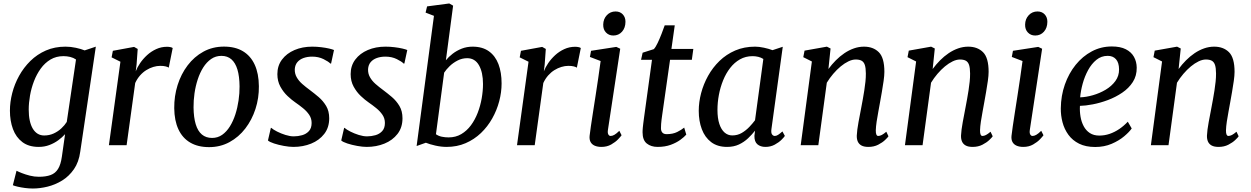

<svg xmlns="http://www.w3.org/2000/svg" viewBox="-20 -837 7211 1107"><path d="M442.6 38Q434.6 97.7 406.3 138.5Q378 179.3 338.3 203.8Q298.5 228.2 254.3 239.1Q210.1 249.9 169.4 249.9Q147.2 249.9 124.3 246.9Q101.4 243.8 82.7 239.5Q63.9 235.2 54.1 231L75.3 147.5Q85.8 153.1 106.2 161.1Q126.6 169.2 152.2 175.7Q177.8 182.2 204.1 182.2Q245 182.2 272.1 172.1Q299.2 162.1 314.8 136.8Q330.4 111.6 336.7 66.5L355.2 -63.4Q338.7 -45 315.9 -28.3Q293.2 -11.6 264.7 -0.8Q236.3 10 203 10Q145.8 10 109.1 -17.7Q72.3 -45.5 54.8 -92.7Q37.2 -140 37.2 -199.1Q37.2 -248.4 50.5 -300.3Q63.8 -352.3 90.2 -399.9Q116.6 -447.6 155.3 -485.7Q194.1 -523.7 244.7 -545.9Q295.4 -568 357.8 -568Q387.4 -568 417.6 -561.4Q447.7 -554.9 468.2 -546.4L532.5 -568ZM418.2 -494Q403.5 -504.2 384.6 -508.8Q365.7 -513.3 346.1 -513.3Q304 -513.3 271.3 -493.9Q238.6 -474.4 214.9 -441.6Q191.2 -408.8 175.8 -368.6Q160.4 -328.3 153 -285.8Q145.6 -243.4 145.6 -205.1Q145.6 -169.9 151.5 -142.4Q157.4 -114.9 168.9 -95.5Q180.5 -76.1 197 -66Q213.6 -55.9 234.7 -55.9Q264.5 -55.9 289.5 -67.4Q314.6 -78.9 333.8 -96.9Q353 -114.9 364.9 -133.9Z M762.6 -425.7Q771.1 -448.4 787.9 -473.1Q804.7 -497.8 828.2 -519.3Q851.7 -540.7 880.9 -554Q910 -567.3 943.1 -567.3Q952.4 -567.3 961.8 -565.5Q971.2 -563.7 975.7 -560.1L952.9 -446.9Q947.5 -450.9 935.2 -454.1Q922.9 -457.3 903.8 -457.3Q884.4 -457.3 863.9 -451.1Q843.4 -445 823.7 -432.8Q804.1 -420.7 787.6 -402.1Q771.1 -383.4 759.5 -358.5L710 0H607.9L674.3 -481.1L623.4 -506.3L630.7 -544.1L753 -566.6L773.9 -554.8L767.5 -465.7Z M1271.5 -568.3Q1336.2 -568.3 1380.7 -541.6Q1425.2 -514.9 1448.6 -463.9Q1472 -412.9 1472.6 -339.9Q1473.4 -271.8 1453 -208.9Q1432.6 -146 1394.5 -96.3Q1356.3 -46.6 1303.3 -17.7Q1250.2 11.3 1185.6 11.3Q1121.5 11.3 1076.8 -14.9Q1032 -41.1 1008.7 -91.4Q985.3 -141.7 984.6 -213.4Q983.9 -282.6 1003.9 -346.3Q1023.9 -410 1061.8 -460Q1099.7 -510.1 1152.9 -539.2Q1206.1 -568.3 1271.5 -568.3ZM1256.5 -514.9Q1223.4 -514.9 1197.3 -496.8Q1171.2 -478.7 1151.8 -448.1Q1132.5 -417.4 1119.9 -378.8Q1107.3 -340.1 1101.4 -298.6Q1095.5 -257.1 1095.9 -217.5Q1096.6 -159.7 1108.5 -120.5Q1120.4 -81.3 1144 -61.5Q1167.6 -41.7 1202.8 -41.7Q1235.3 -41.7 1261 -59.7Q1286.6 -77.8 1305.6 -108.4Q1324.6 -139 1337 -177.5Q1349.4 -216.1 1355.4 -257.7Q1361.5 -299.3 1361.2 -338.8Q1360.7 -396.8 1349 -435.8Q1337.2 -474.8 1314.3 -494.9Q1291.5 -514.9 1256.5 -514.9Z M1888.9 -470.5H1884.6Q1874.6 -481.6 1845.5 -496.1Q1816.4 -510.5 1779.8 -510.5Q1752.3 -510.5 1730.2 -502.6Q1708.1 -494.7 1694.7 -478.9Q1681.3 -463.1 1679.6 -438.6Q1678.6 -413 1690.5 -391.9Q1702.4 -370.7 1722.7 -352.9Q1743.1 -335 1766.6 -317.8Q1791.5 -299.2 1817.3 -277.3Q1843 -255.3 1860.6 -225.8Q1878.1 -196.3 1878.1 -155Q1878.1 -101.7 1849.4 -64.8Q1820.8 -28 1774 -9Q1727.1 10 1672.1 10Q1647.8 10 1616.9 4.3Q1585.9 -1.3 1560.1 -9.8Q1534.4 -18.2 1524.9 -27.1L1541.7 -99.8H1543.9Q1555.2 -89.8 1577.7 -78.4Q1600.2 -67 1626.1 -58.9Q1652 -50.8 1673.7 -50.8Q1698.3 -50.8 1721.9 -57.5Q1745.5 -64.1 1761.1 -81.1Q1776.7 -98 1776.7 -128Q1776.7 -154.2 1762.7 -175Q1748.6 -195.9 1726.9 -213.4Q1705.3 -231 1682.3 -246.8Q1662 -260.7 1637.9 -283.3Q1613.9 -305.8 1596.6 -337.3Q1579.2 -368.8 1579.2 -409.7Q1579.2 -458.2 1606 -493.7Q1632.8 -529.3 1678.2 -548.6Q1723.7 -568 1780 -568Q1806.3 -568 1832.1 -564.8Q1857.8 -561.7 1877.6 -557.1Q1897.3 -552.5 1905.7 -548.6Z M2311.4 -470.5H2307.1Q2297.1 -481.6 2268 -496.1Q2238.9 -510.5 2202.3 -510.5Q2174.8 -510.5 2152.7 -502.6Q2130.6 -494.7 2117.2 -478.9Q2103.8 -463.1 2102.1 -438.6Q2101.1 -413 2113 -391.9Q2124.9 -370.7 2145.2 -352.9Q2165.6 -335 2189.1 -317.8Q2214 -299.2 2239.8 -277.3Q2265.5 -255.3 2283.1 -225.8Q2300.6 -196.3 2300.6 -155Q2300.6 -101.7 2271.9 -64.8Q2243.3 -28 2196.5 -9Q2149.6 10 2094.6 10Q2070.3 10 2039.4 4.3Q2008.4 -1.3 1982.6 -9.8Q1956.9 -18.2 1947.4 -27.1L1964.2 -99.8H1966.4Q1977.7 -89.8 2000.2 -78.4Q2022.7 -67 2048.6 -58.9Q2074.5 -50.8 2096.2 -50.8Q2120.8 -50.8 2144.4 -57.5Q2168 -64.1 2183.6 -81.1Q2199.2 -98 2199.2 -128Q2199.2 -154.2 2185.2 -175Q2171.1 -195.9 2149.4 -213.4Q2127.8 -231 2104.8 -246.8Q2084.5 -260.7 2060.4 -283.3Q2036.4 -305.8 2019.1 -337.3Q2001.7 -368.8 2001.7 -409.7Q2001.7 -458.2 2028.5 -493.7Q2055.3 -529.3 2100.7 -548.6Q2146.2 -568 2202.5 -568Q2228.8 -568 2254.6 -564.8Q2280.3 -561.7 2300.1 -557.1Q2319.8 -552.5 2328.2 -548.6Z M2550.8 -489.6Q2566.4 -509.1 2589.6 -527Q2612.7 -544.9 2641.9 -556.5Q2671.1 -568 2705 -568Q2761.5 -568 2798.6 -541.5Q2835.7 -514.9 2853.9 -467.3Q2872 -419.7 2872 -356Q2872 -305.3 2858.3 -253.4Q2844.6 -201.4 2818 -154.1Q2791.5 -106.9 2752.9 -69.9Q2714.3 -33 2664.6 -11.5Q2614.9 10 2554.7 10Q2523.7 10 2490.2 2.4Q2456.7 -5.2 2435.4 -14.1L2382.1 4.9L2482 -745.7L2433.8 -764.3L2442.4 -800.1L2570.2 -817L2592.5 -804.4ZM2493.5 -63Q2508.3 -52.7 2527.4 -48.7Q2546.5 -44.8 2566.4 -44.8Q2607.6 -44.8 2639.6 -63.8Q2671.7 -82.8 2695.3 -114.7Q2718.8 -146.6 2734.3 -186.7Q2749.7 -226.9 2757.3 -269.9Q2764.8 -313 2764.8 -352.9Q2764.8 -420 2741.5 -460.8Q2718.2 -501.5 2673.6 -501.5Q2644.1 -501.5 2618.1 -488Q2592 -474.6 2572.3 -455.4Q2552.5 -436.1 2540.8 -418.1Z M3115.6 -425.7Q3124.1 -448.4 3140.9 -473.1Q3157.7 -497.8 3181.2 -519.3Q3204.7 -540.7 3233.9 -554Q3263 -567.3 3296.1 -567.3Q3305.4 -567.3 3314.8 -565.5Q3324.2 -563.7 3328.7 -560.1L3305.9 -446.9Q3300.5 -450.9 3288.2 -454.1Q3275.9 -457.3 3256.8 -457.3Q3237.4 -457.3 3216.9 -451.1Q3196.4 -445 3176.7 -432.8Q3157.1 -420.7 3140.6 -402.1Q3124.1 -383.4 3112.5 -358.5L3063 0H2960.9L3027.3 -481.1L2976.4 -506.3L2983.7 -544.1L3106 -566.6L3126.9 -554.8L3120.5 -465.7Z M3447.5 10Q3425.2 10 3409.1 3.1Q3393 -3.9 3385.2 -17.9Q3377.5 -31.9 3379.4 -53.3Q3381.4 -73.7 3386.7 -108.5Q3392 -143.4 3398.8 -188.2Q3405.7 -232.9 3413.6 -283.3Q3421.5 -333.6 3429 -385.3Q3436.5 -437 3443 -485.1L3381.2 -508.7L3387.8 -544.1L3533.6 -566.6L3556 -556L3485.2 -88.8Q3482.4 -70.8 3487.3 -62Q3492.3 -53.1 3500.5 -53.1Q3510.7 -53.1 3522.3 -59.7Q3533.8 -66.2 3550.8 -82.8L3563.8 -57.2Q3559 -50.1 3543.7 -33.9Q3528.3 -17.8 3504 -3.9Q3479.6 10 3447.5 10ZM3516 -632.2Q3490.5 -632.2 3473.9 -649.6Q3457.2 -667 3457.9 -695.4Q3458.6 -728.1 3478.9 -749.5Q3499.1 -770.9 3529.2 -770.9Q3555 -770.9 3570.7 -754.1Q3586.4 -737.3 3586.2 -711.1Q3586 -676.4 3566.4 -654.3Q3546.8 -632.2 3516 -632.2Z M3798.2 -175.8Q3795.8 -159.1 3794.2 -146.4Q3792.7 -133.7 3791.8 -122.4Q3790.9 -111 3790.9 -97.7Q3790.9 -81.5 3799 -72.5Q3807.1 -63.5 3823.4 -63.5Q3859.4 -63.5 3884.4 -76Q3909.4 -88.5 3924.8 -101.3L3936.8 -60.9Q3925.2 -47.3 3902.5 -30.7Q3879.8 -14.1 3847 -2Q3814.2 10 3771.3 10Q3733.8 10 3709.3 -9.5Q3684.8 -29 3684.8 -74.2Q3684.8 -79.5 3685.1 -86.2Q3685.3 -92.9 3686.3 -102.3Q3687.3 -111.8 3688.8 -124.6Q3690.2 -137.3 3692.7 -154.7L3739.1 -492.3H3676.1L3685.2 -533.1L3749.7 -553.7Q3760.5 -565.3 3772 -589.7Q3783.5 -614.1 3794.2 -641.7Q3804.9 -669.4 3812.5 -691H3870.4L3851.2 -555H3977.5L3968.9 -492.3H3843.3Z M4427.9 -93.6Q4424.7 -70.5 4431.5 -61.8Q4438.3 -53.1 4446.9 -53.1Q4456 -53.1 4466.1 -59.5Q4476.3 -65.9 4491.2 -79.2L4505.2 -53.3Q4501.1 -46.5 4485.9 -31.2Q4470.6 -15.9 4446.8 -3Q4422.9 10 4393.2 10Q4364.7 10 4347 -4.9Q4329.3 -19.8 4329.7 -53.6L4333.3 -83.6Q4315.7 -61.3 4293 -39.7Q4270.3 -18.1 4240.5 -4Q4210.7 10 4171.9 10Q4116.6 10 4080.4 -17.5Q4044.2 -45 4026.4 -92.2Q4008.7 -139.3 4008.7 -198Q4008.7 -247.6 4022.3 -299.8Q4036 -351.9 4062.6 -399.8Q4089.2 -447.6 4128.4 -485.7Q4167.7 -523.7 4219.1 -545.9Q4270.6 -568 4333.6 -568Q4356.8 -568 4384.8 -561.9Q4412.9 -555.9 4434 -547.7L4493.1 -567.3ZM4381.1 -497Q4367.8 -505.5 4352 -509.3Q4336.2 -513.2 4319.2 -513.2Q4278.9 -513.2 4246.5 -494.9Q4214.2 -476.7 4189.9 -445.3Q4165.5 -414 4149.3 -373.9Q4133 -333.8 4124.8 -289.9Q4116.6 -246 4116.6 -203.3Q4116.6 -155.4 4127.5 -122.5Q4138.4 -89.6 4157.6 -72.9Q4176.9 -56.2 4202.1 -56.2Q4232.3 -56.2 4256.8 -70.6Q4281.3 -85.1 4300.6 -105.4Q4319.8 -125.6 4333.2 -143.7Z M4756.4 -439.1Q4775.7 -465.6 4799 -489Q4822.2 -512.4 4848.6 -530.3Q4875 -548.1 4903.4 -558Q4931.8 -568 4961.5 -568Q5014.7 -568 5046.8 -536.1Q5079 -504.2 5079 -422.7Q5079 -401.7 5074.6 -370.7Q5070.1 -339.7 5064.5 -306.9Q5058.8 -274 5053.9 -247Q5049.6 -222 5044.1 -193.1Q5038.6 -164.2 5034.4 -136.1Q5030.2 -107.9 5029.5 -85.4Q5029.2 -68.5 5033 -60.8Q5036.7 -53.1 5043.2 -53.1Q5052.8 -53.1 5063.8 -58.7Q5074.8 -64.4 5090.1 -77.5L5102.6 -51.3Q5099 -45.1 5083.4 -30.2Q5067.8 -15.2 5043.3 -2.6Q5018.7 10 4986.9 10Q4961.8 10 4946.9 1.9Q4932 -6.3 4925.6 -21Q4919.2 -35.7 4919.9 -55.9Q4920.5 -71 4923.1 -90.8Q4925.7 -110.5 4929.8 -132.8Q4933.9 -155 4938.3 -177.6Q4942.6 -200.1 4946.4 -220.5Q4950.3 -241.5 4954.8 -265.7Q4959.3 -290 4963.2 -315.7Q4967.2 -341.4 4969.8 -366.3Q4972.4 -391.2 4972.2 -413.4Q4972 -445 4966.3 -462.4Q4960.5 -479.7 4947.8 -486.8Q4935.1 -493.9 4913.7 -493.9Q4894.1 -493.9 4871.7 -483.2Q4849.4 -472.5 4827 -454Q4804.7 -435.4 4784 -411.2Q4763.3 -386.9 4747 -360L4698.2 0H4596.6L4661 -482.5L4611.4 -507.4L4618.7 -545.1L4747.5 -568L4768.7 -557.4Z M5357.4 -439.1Q5376.7 -465.6 5400 -489Q5423.2 -512.4 5449.6 -530.3Q5476 -548.1 5504.4 -558Q5532.8 -568 5562.5 -568Q5615.7 -568 5647.8 -536.1Q5680 -504.2 5680 -422.7Q5680 -401.7 5675.6 -370.7Q5671.1 -339.7 5665.5 -306.9Q5659.8 -274 5654.9 -247Q5650.6 -222 5645.1 -193.1Q5639.6 -164.2 5635.4 -136.1Q5631.2 -107.9 5630.5 -85.4Q5630.2 -68.5 5634 -60.8Q5637.7 -53.1 5644.2 -53.1Q5653.8 -53.1 5664.8 -58.7Q5675.8 -64.4 5691.1 -77.5L5703.6 -51.3Q5700 -45.1 5684.4 -30.2Q5668.8 -15.2 5644.3 -2.6Q5619.7 10 5587.9 10Q5562.8 10 5547.9 1.9Q5533 -6.3 5526.6 -21Q5520.2 -35.7 5520.9 -55.9Q5521.5 -71 5524.1 -90.8Q5526.7 -110.5 5530.8 -132.8Q5534.9 -155 5539.3 -177.6Q5543.6 -200.1 5547.4 -220.5Q5551.3 -241.5 5555.8 -265.7Q5560.3 -290 5564.2 -315.7Q5568.2 -341.4 5570.8 -366.3Q5573.4 -391.2 5573.2 -413.4Q5573 -445 5567.3 -462.4Q5561.5 -479.7 5548.8 -486.8Q5536.1 -493.9 5514.7 -493.9Q5495.1 -493.9 5472.7 -483.2Q5450.4 -472.5 5428 -454Q5405.7 -435.4 5385 -411.2Q5364.3 -386.9 5348 -360L5299.2 0H5197.6L5262 -482.5L5212.4 -507.4L5219.7 -545.1L5348.5 -568L5369.7 -557.4Z M5880 10Q5857.7 10 5841.6 3.1Q5825.5 -3.9 5817.7 -17.9Q5810 -31.9 5811.9 -53.3Q5813.9 -73.7 5819.2 -108.5Q5824.5 -143.4 5831.3 -188.2Q5838.2 -232.9 5846.1 -283.3Q5854 -333.6 5861.5 -385.3Q5869 -437 5875.5 -485.1L5813.7 -508.7L5820.3 -544.1L5966.1 -566.6L5988.5 -556L5917.7 -88.8Q5914.9 -70.8 5919.8 -62Q5924.8 -53.1 5933 -53.1Q5943.2 -53.1 5954.8 -59.7Q5966.3 -66.2 5983.3 -82.8L5996.3 -57.2Q5991.5 -50.1 5976.2 -33.9Q5960.8 -17.8 5936.5 -3.9Q5912.1 10 5880 10ZM5948.5 -632.2Q5923 -632.2 5906.4 -649.6Q5889.7 -667 5890.4 -695.4Q5891.1 -728.1 5911.4 -749.5Q5931.6 -770.9 5961.7 -770.9Q5987.5 -770.9 6003.2 -754.1Q6018.9 -737.3 6018.7 -711.1Q6018.5 -676.4 5998.9 -654.3Q5979.3 -632.2 5948.5 -632.2Z M6505 -96.4Q6491.4 -76.3 6461.6 -51.2Q6431.9 -26.1 6389.3 -7.8Q6346.8 10.5 6294.4 10.5Q6240 10.5 6201.8 -8.5Q6163.6 -27.5 6140.1 -59.8Q6116.6 -92 6106.1 -131.9Q6095.6 -171.7 6096.2 -212.8Q6097 -285.4 6119.6 -349.7Q6142.2 -414 6181.9 -463.2Q6221.7 -512.5 6274.9 -540.8Q6328 -569.1 6390.3 -569.1Q6439.5 -569.1 6471.1 -553Q6502.7 -536.9 6518.1 -509.1Q6533.6 -481.3 6533.9 -446.8Q6534.4 -399.7 6511.2 -363.8Q6488 -328 6450 -302.4Q6412 -276.7 6367.7 -260.1Q6323.4 -243.6 6280.7 -235.4Q6238 -227.2 6206.5 -226.6Q6204.7 -194.9 6209.9 -164.5Q6215 -134.1 6228.2 -109.3Q6241.3 -84.6 6263.5 -70Q6285.7 -55.3 6318 -55.3Q6348.8 -55.3 6377.8 -65.2Q6406.8 -75.2 6433.3 -93.1Q6459.8 -111.1 6482.4 -135.3ZM6366.6 -515Q6329.8 -515 6301.6 -492.1Q6273.4 -469.2 6253.6 -432.8Q6233.8 -396.4 6222.4 -354.9Q6211 -313.4 6207.8 -275.8Q6242 -276.8 6281.1 -288Q6320.2 -299.2 6354.8 -319.7Q6389.3 -340.3 6410.9 -369.8Q6432.5 -399.3 6432.1 -437.6Q6431.6 -476.2 6414.2 -495.6Q6396.9 -515 6366.6 -515Z M6775.4 -439.1Q6794.7 -465.6 6818 -489Q6841.2 -512.4 6867.6 -530.3Q6894 -548.1 6922.4 -558Q6950.8 -568 6980.5 -568Q7033.7 -568 7065.8 -536.1Q7098 -504.2 7098 -422.7Q7098 -401.7 7093.6 -370.7Q7089.1 -339.7 7083.5 -306.9Q7077.8 -274 7072.9 -247Q7068.6 -222 7063.1 -193.1Q7057.6 -164.2 7053.4 -136.1Q7049.2 -107.9 7048.5 -85.4Q7048.2 -68.5 7052 -60.8Q7055.7 -53.1 7062.2 -53.1Q7071.8 -53.1 7082.8 -58.7Q7093.8 -64.4 7109.1 -77.5L7121.6 -51.3Q7118 -45.1 7102.4 -30.2Q7086.8 -15.2 7062.3 -2.6Q7037.7 10 7005.9 10Q6980.8 10 6965.9 1.9Q6951 -6.3 6944.6 -21Q6938.2 -35.7 6938.9 -55.9Q6939.5 -71 6942.1 -90.8Q6944.7 -110.5 6948.8 -132.8Q6952.9 -155 6957.3 -177.6Q6961.6 -200.1 6965.4 -220.5Q6969.3 -241.5 6973.8 -265.7Q6978.3 -290 6982.2 -315.7Q6986.2 -341.4 6988.8 -366.3Q6991.4 -391.2 6991.2 -413.4Q6991 -445 6985.3 -462.4Q6979.5 -479.7 6966.8 -486.8Q6954.1 -493.9 6932.7 -493.9Q6913.1 -493.9 6890.7 -483.2Q6868.4 -472.5 6846 -454Q6823.7 -435.4 6803 -411.2Q6782.3 -386.9 6766 -360L6717.2 0H6615.6L6680 -482.5L6630.4 -507.4L6637.7 -545.1L6766.5 -568L6787.7 -557.4Z"/></svg>

Font: Merriweather 7pt Light
Style: Italic
Weight: 300
Italic angle: -7.8°
Designer: Eben Sorkin
Foundry: Eben Sorkin
Version: Version 2.200;gftools[0.9.31]